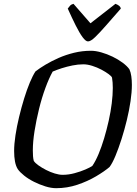

<svg xmlns="http://www.w3.org/2000/svg" viewBox="-20 -986 719 1006"><path d="M274 0Q248 0 217.5 -9.5Q187 -19 158 -33.5Q129 -48 106.5 -66Q84 -84 73 -100Q63 -116 58.5 -140Q54 -164 54 -195Q54 -231 61 -277Q68 -323 80 -373Q92 -423 106.5 -470Q121 -517 136.5 -554Q152 -591 166 -612Q188 -629 219 -647.5Q250 -666 287.5 -682.5Q325 -699 368 -709.5Q411 -720 457 -720Q481 -720 511 -711.5Q541 -703 570 -689Q599 -675 622.5 -657.5Q646 -640 658 -623Q665 -608 668 -586.5Q671 -565 671 -541Q671 -504 664 -456Q657 -408 644.5 -356.5Q632 -305 616.5 -256.5Q601 -208 585 -169.5Q569 -131 554 -111Q527 -88 483 -62Q439 -36 385.5 -18Q332 0 274 0ZM308 -70Q339 -70 370.5 -78.5Q402 -87 427.5 -98Q453 -109 464 -117Q481 -142 496.5 -179Q512 -216 525.5 -261Q539 -306 549.5 -353Q560 -400 565.5 -444.5Q571 -489 571 -525Q571 -539 570 -553.5Q569 -568 567 -579Q565 -586 549.5 -597.5Q534 -609 511.5 -621Q489 -633 463.5 -641Q438 -649 417 -649Q389 -649 359.5 -643Q330 -637 303.5 -628.5Q277 -620 256 -611Q237 -577 218 -525.5Q199 -474 184.5 -415Q170 -356 161 -299.5Q152 -243 152 -198Q152 -181 153 -167.5Q154 -154 157 -143Q164 -132 181.5 -119.5Q199 -107 221.5 -95.5Q244 -84 267 -77Q290 -70 308 -70ZM441 -769Q429 -769 412.5 -791.5Q396 -814 376.5 -853Q357 -892 335 -941Q341 -949 347 -956Q353 -963 365 -966L454 -864L585 -966Q598 -961 605 -955Q612 -949 613 -941Q570 -892 536 -853Q502 -814 478.5 -791.5Q455 -769 441 -769Z"/></svg>

Font: Texturina Medium
Style: Italic
Weight: 500
Italic angle: -11°
Designer: Guillermo Torres Carreño
Foundry: Omnibus-Type
Version: Version 1.002